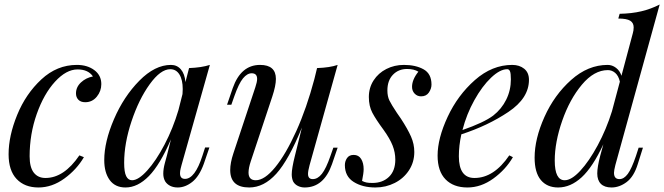

<svg xmlns="http://www.w3.org/2000/svg" viewBox="-20 -815 2937 849"><path d="M111 -124Q111 -75 129.5 -51.5Q148 -28 181 -28Q263 -28 331 -128L351 -120Q319 -65 264.5 -25.5Q210 14 150 14Q89 14 53.5 -23.5Q18 -61 18 -133Q18 -214 56 -307Q94 -400 163 -464Q232 -528 320 -528Q366 -528 397 -505Q428 -482 428 -443Q428 -412 408 -387.5Q388 -363 357 -363Q337 -363 326.5 -374Q316 -385 316 -402Q316 -430 338 -450.5Q360 -471 391 -477Q370 -508 323 -508Q273 -508 223.5 -454Q174 -400 142.5 -311Q111 -222 111 -124Z M887 -163H906L881 -90Q861 -35 830 -10.5Q799 14 766 14Q747 14 733 7Q719 0 711 -12Q702 -27 702 -47Q702 -68 709 -94Q716 -120 718 -127L736 -199Q688 -87 638.5 -36.5Q589 14 535 14Q489 14 465 -19Q441 -52 441 -107Q441 -188 484 -288Q527 -388 596 -458Q665 -528 736 -528Q763 -528 780 -508Q797 -488 800 -452L816 -514Q871 -516 908 -528L783 -86Q782 -82 779 -70.5Q776 -59 776 -49Q776 -24 798 -24Q842 -24 875 -126ZM769 -328 787 -399Q788 -407 788 -421Q788 -462 773.5 -485.5Q759 -509 733 -509Q690 -509 642 -442.5Q594 -376 561.5 -278.5Q529 -181 529 -95Q529 -54 538 -36Q547 -18 564 -18Q592 -18 631 -61Q670 -104 707.5 -175.5Q745 -247 769 -328Z M1454 -162H1473L1448 -89Q1412 14 1327 14Q1311 14 1297 7Q1283 0 1276 -13Q1270 -27 1270 -44Q1270 -70 1284 -126L1315 -251Q1257 -108 1202 -47Q1147 14 1082 14Q998 14 998 -63Q998 -95 1012 -137L1109 -429Q1117 -453 1117 -466Q1117 -491 1093 -491Q1073 -491 1054.5 -468.5Q1036 -446 1016 -389L1003 -352H984L1009 -425Q1045 -528 1130 -528Q1200 -528 1200 -466Q1200 -436 1184 -388L1089 -102Q1079 -72 1079 -52Q1079 -18 1111 -18Q1150 -18 1197 -75.5Q1244 -133 1290 -235Q1336 -337 1370 -465L1382 -514Q1439 -516 1473 -528L1349 -85Q1342 -59 1342 -46Q1342 -23 1363 -23Q1385 -23 1403.5 -46.5Q1422 -70 1441 -125Z M1627 -6Q1672 -6 1700 -33Q1728 -60 1728 -109Q1728 -141 1716 -171.5Q1704 -202 1676 -241Q1642 -287 1626.5 -316.5Q1611 -346 1611 -386Q1611 -427 1632 -459.5Q1653 -492 1688.5 -510Q1724 -528 1766 -528Q1818 -528 1853 -508.5Q1888 -489 1888 -441Q1888 -423 1876.5 -406Q1865 -389 1842 -389Q1825 -389 1813.5 -401Q1802 -413 1802 -431Q1802 -463 1830 -498Q1811 -510 1780 -510Q1742 -510 1717.5 -484.5Q1693 -459 1693 -415Q1693 -389 1702 -370.5Q1711 -352 1735 -316L1753 -290Q1783 -244 1797.5 -211Q1812 -178 1812 -143Q1812 -98 1788.5 -62Q1765 -26 1725.5 -6Q1686 14 1640 14Q1583 14 1544 -10.5Q1505 -35 1505 -85Q1505 -102 1514.5 -116Q1524 -130 1544 -130Q1566 -130 1577 -112Q1588 -94 1588 -67Q1588 -50 1581 -15Q1591 -10 1600.5 -8Q1610 -6 1627 -6Z M2020 -221Q2009 -171 2009 -124Q2009 -28 2078 -28Q2164 -28 2232 -128L2248 -120Q2216 -65 2161.5 -25.5Q2107 14 2047 14Q1985 14 1950 -22Q1915 -58 1915 -127Q1915 -203 1959.5 -298.5Q2004 -394 2080 -461Q2156 -528 2245 -528Q2277 -528 2298 -511Q2319 -494 2319 -462Q2319 -381 2228 -320Q2137 -259 2020 -221ZM2025 -240Q2120 -273 2161 -304Q2198 -333 2218.5 -374.5Q2239 -416 2239 -464Q2239 -491 2235 -500Q2231 -509 2223 -509Q2191 -509 2151.5 -471.5Q2112 -434 2077.5 -372Q2043 -310 2025 -240Z M2804 -162H2823L2800 -89Q2783 -34 2751 -10Q2719 14 2684 14Q2653 14 2637 -2Q2621 -18 2621 -48Q2621 -76 2634 -126L2648 -177Q2601 -76 2552 -31Q2503 14 2448 14Q2399 14 2371.5 -19Q2344 -52 2344 -118Q2344 -201 2387.5 -298Q2431 -395 2505.5 -461.5Q2580 -528 2667 -528Q2687 -528 2704 -515Q2721 -502 2728 -480L2778 -667Q2782 -680 2782 -694Q2782 -714 2766.5 -723.5Q2751 -733 2714 -733L2720 -754Q2773 -755 2815.5 -765Q2858 -775 2897 -795L2701 -85Q2695 -61 2695 -51Q2695 -23 2719 -23Q2739 -23 2756 -46Q2773 -69 2792 -125ZM2686 -323 2721 -454Q2715 -480 2700.5 -492.5Q2686 -505 2668 -505Q2607 -505 2553 -440.5Q2499 -376 2466 -281Q2433 -186 2433 -105Q2433 -18 2477 -18Q2507 -18 2546 -60Q2585 -102 2623 -172.5Q2661 -243 2686 -323Z"/></svg>

Font: Playfair Display
Style: Italic
Weight: 400
Italic angle: -14°
Designer: Claus Eggers Sørensen
Foundry: Claus Eggers Sørensen
Version: Version 1.200; ttfautohint (v1.6)